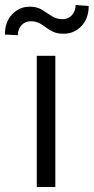

<svg xmlns="http://www.w3.org/2000/svg" viewBox="-69 -753 377 773"><path d="M153.8 -528.3V0H79.1V-528.3ZM235.4 -732.9 288.1 -729Q288.1 -678.7 258.8 -647.9Q229.5 -617.2 187.5 -617.2Q162.1 -617.2 145.8 -624.8Q129.4 -632.3 116.5 -642.3Q103.5 -652.3 89.1 -659.9Q74.7 -667.5 54.2 -667.5Q32.7 -667.5 17.8 -651.9Q2.9 -636.2 2.9 -611.3L-49.3 -613.8Q-49.3 -664.1 -20.3 -695.1Q8.8 -726.1 50.8 -726.1Q80.1 -726.1 100.1 -713.6Q120.1 -701.2 138.9 -688.5Q157.7 -675.8 184.1 -675.8Q205.6 -675.8 220.5 -691.9Q235.4 -708 235.4 -732.9Z"/></svg>

Font: Vazirmatn UI FD Light
Style: Regular
Weight: 300
Designer: Saber Rastikerdar
Foundry: Saber Rastikerdar
Version: Version 33.003